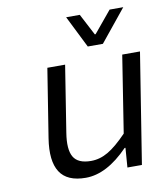

<svg xmlns="http://www.w3.org/2000/svg" viewBox="-82 -791 765 873"><g transform="rotate(-10 300.0 -354.0)"><path d="M356 -573.2 282.2 -721.2H345.2L397 -622.1H400.9L482.9 -721.2H545.9L425.8 -573.2ZM244.1 13.2Q158.2 13.2 125 -38.6Q91.8 -90.3 107.9 -192.9L158.2 -509.8H240.2L191.9 -204.1Q179.7 -128.4 200.2 -93.3Q220.7 -58.1 280.8 -58.1Q321.8 -58.1 360.1 -80.6Q398.4 -103 448.2 -154.8L503.9 -509.8H585.9L504.9 0H438L444.8 -89.8H440.9Q341.3 13.2 244.1 13.2Z"/></g></svg>

Font: Office Code Pro D Italic
Style: Regular
Weight: 400
Italic angle: -9°
Designer: Nathan Rutzky & Paul D. Hunt
Foundry: Adobe Systems Incorporated
Version: Version 1.004;PS 001.004;hotconv 1.0.70;makeotf.lib2.5.58329